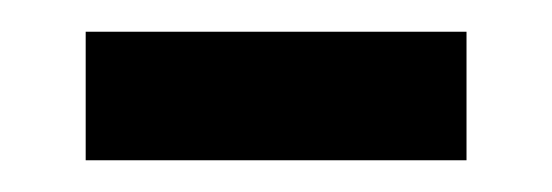

<svg xmlns="http://www.w3.org/2000/svg" viewBox="-20 -326 348 121"><path d="M34 -306H274V-225H34Z"/></svg>

Font: Roundo Medium
Style: Regular
Weight: 500
Designer: Namrata Goyal (Gurmukhi), Shiva Nallaperumal (Latin)
Foundry: Indian Type Foundry
Version: Version 1.000;PS 1.0;hotconv 1.0.88;makeotf.lib2.5.647800